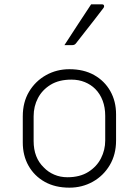

<svg xmlns="http://www.w3.org/2000/svg" viewBox="-20 -855 640 885"><path d="M300 -536Q366 -536 414 -509Q462 -482 488.5 -435Q515 -388 515 -328V-207Q515 -143 486 -94Q457 -45 408 -17.5Q359 10 300 10Q234 10 186 -17Q138 -44 111.5 -91Q85 -138 85 -198V-319Q85 -384 114 -432.5Q143 -481 192 -508.5Q241 -536 300 -536ZM309 -488Q252 -488 213.5 -464.5Q175 -441 155 -403Q135 -365 135 -319V-205Q135 -128 182 -83Q202 -62 230 -50Q258 -38 291 -38Q348 -38 387 -62.5Q426 -87 445.5 -125.5Q465 -164 465 -207V-321Q465 -360 453 -391.5Q441 -423 419 -445Q399 -465 371 -476.5Q343 -488 309 -488ZM400 -835H450Q458 -835 459.5 -829Q461 -823 456 -817Q433 -787 414.5 -763Q396 -739 376.5 -714.5Q357 -690 330 -655Q324 -647 313 -647H277Q306 -692 337.5 -740Q369 -788 400 -835Z"/></svg>

Font: Recursive Mn Lnr St Lt
Style: Regular
Weight: 300
Monospace: yes
Version: Version 1.079;hotconv 1.0.112;makeotfexe 2.5.65598; ttfautoh